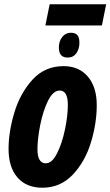

<svg xmlns="http://www.w3.org/2000/svg" viewBox="-20 -867 516 897"><path d="M20 -171Q20 -251 47 -341Q74 -431 131.5 -494.5Q189 -558 277 -558Q349 -558 390.5 -509Q432 -460 432 -376Q432 -290 404.5 -200.5Q377 -111 319.5 -50.5Q262 10 178 10Q103 10 61.5 -38Q20 -86 20 -171ZM297 -377Q297 -444 259 -444Q228 -444 204.5 -396.5Q181 -349 168 -283.5Q155 -218 155 -170Q155 -104 194 -104Q223 -104 246.5 -150.5Q270 -197 283.5 -262Q297 -327 297 -377ZM212 -847H476L456 -748H192ZM255 -645Q255 -674 270.5 -694Q286 -714 311 -714Q332 -714 341.5 -703Q351 -692 351 -667Q351 -638 336.5 -618Q322 -598 296 -598Q255 -598 255 -645Z"/></svg>

Font: Noto Sans Display Ex Bold Cond
Style: Italic
Weight: 800
Width: 3
Italic angle: -12°
Designer: Monotype Design team
Foundry: Monotype Imaging Inc.
Version: Version 1.000